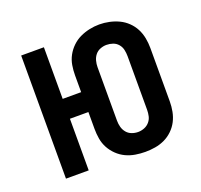

<svg xmlns="http://www.w3.org/2000/svg" viewBox="-100 -642 799 762"><g transform="rotate(-20 300.0 -261.0)"><path d="M391 8Q370 8 349 4.5Q328 1 309 -8Q290 -17 274.5 -32Q259 -47 249 -65.5Q239 -84 235.5 -105Q232 -126 232 -147V-218H154V0H58V-520H154V-302H232V-373Q232 -394 235.5 -415Q239 -436 249 -454.5Q259 -473 274.5 -488Q290 -503 309 -512Q328 -521 349 -525.5Q370 -530 391 -530Q412 -530 433 -525.5Q454 -521 473 -512Q492 -503 507.5 -488Q523 -473 532.5 -454.5Q542 -436 546 -415Q550 -394 550 -373V-147Q550 -126 546 -105Q542 -84 532.5 -65.5Q523 -47 507.5 -32Q492 -17 473 -8Q454 1 433 4.5Q412 8 391 8ZM391 -76Q404 -76 417 -81Q430 -86 439 -96.5Q448 -107 451 -120Q454 -133 454 -147V-373Q454 -387 451 -400.5Q448 -414 439 -424.5Q430 -435 417 -439.5Q404 -444 390 -444Q377 -444 364 -439Q351 -434 342.5 -423.5Q334 -413 330.5 -399.5Q327 -386 327 -373V-147Q327 -133 330.5 -120Q334 -107 342.5 -96.5Q351 -86 364 -81Q377 -76 391 -76Z"/></g></svg>

Font: Iosevka Custom Medium Extended
Style: Regular
Weight: 500
Width: 7
Monospace: yes
Designer: Belleve Invis
Foundry: Belleve Invis
Version: Version 11.2.4; ttfautohint (v1.8.4)